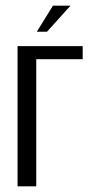

<svg xmlns="http://www.w3.org/2000/svg" viewBox="-20 -658 329 678"><path d="M42 0V-495H272V-449H108V0ZM110 -546 167 -638H229L146 -546Z"/></svg>

Font: Alumni Sans
Style: Regular
Weight: 400
Designer: Robert E. Leuschke
Foundry: Robert E. Leuschke
Version: Version 1.018